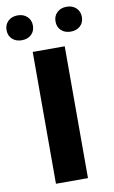

<svg xmlns="http://www.w3.org/2000/svg" viewBox="-106 -953 597 1004"><g transform="rotate(-10 192.0 -451.0)"><path d="M107 -700H277V0H107ZM-8 -836Q-8 -865 11.5 -883.5Q31 -902 62 -902Q93 -902 112.5 -883.5Q132 -865 132 -836Q132 -806 112.5 -788Q93 -770 62 -770Q31 -770 11.5 -788Q-8 -806 -8 -836ZM252 -836Q252 -865 271.5 -883.5Q291 -902 322 -902Q353 -902 372.5 -883.5Q392 -865 392 -836Q392 -806 372.5 -788Q353 -770 322 -770Q291 -770 271.5 -788Q252 -806 252 -836Z"/></g></svg>

Font: Fahkwang
Style: Bold
Weight: 700
Designer: Suppakit Chalermlarp | Katatrad Co.,Ltd.
Foundry: Cadson Demak Co.,Ltd.
Version: Version 1.000; ttfautohint (v1.6)